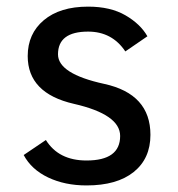

<svg xmlns="http://www.w3.org/2000/svg" viewBox="-20 -547 539 582"><path d="M242.2 15.1Q176.8 15.1 126 -9Q75.2 -33.2 51.8 -77.1L119.1 -122.6Q157.7 -60.5 242.2 -60.5Q344.2 -60.5 344.2 -134.8Q344.2 -200.2 204.1 -232.2Q64 -264.2 64 -377Q64 -444.8 112.8 -485.8Q161.6 -526.9 247.1 -526.9Q314.9 -526.9 360.4 -500.5Q405.8 -474.1 426.8 -437L359.9 -391.1Q319.8 -451.2 247.1 -451.2Q155.8 -451.2 155.8 -382.3Q155.8 -323.2 295.9 -292.7Q436 -262.2 436 -138.2Q436 -66.4 385.3 -25.6Q334.5 15.1 242.2 15.1Z"/></svg>

Font: Cadman
Style: Regular
Weight: 400
Designer: Paul James MIller
Foundry: High-Logic / Made with FontCreator
Version: Version 2.114;March 28, 2021;FontCreator 13.0.0.2683 64-bit